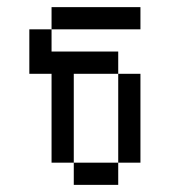

<svg xmlns="http://www.w3.org/2000/svg" viewBox="-20 -520 540 540"><path d="M375 -437.5V-500H125V-437.5H62.5Q62.5 -437.5 62.5 -312.5H125Q125 -312.5 125 -62.5H187.5V0H312.5V-62.5H187.5Q187.5 -62.5 187.5 -312.5H312.5Q312.5 -312.5 312.5 -62.5H375Q375 -62.5 375 -312.5H312.5V-375H125V-437.5Z"/></svg>

Font: CalcUnifontExMono
Style: Regular
Weight: 500
Version: Version 15.0.06